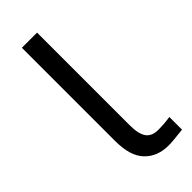

<svg xmlns="http://www.w3.org/2000/svg" viewBox="-246 -787 847 847"><g transform="rotate(-45 177.5 -363.5)"><path d="M96.7 -164.1V-745.1H191.4V-167Q191.4 -112.3 209 -87.9Q226.6 -63.5 266.6 -63.5Q303.7 -63.5 340.8 -69.3V9.8Q275.4 17.6 250 17.6Q180.7 17.6 138.7 -25.9Q96.7 -69.3 96.7 -164.1Z"/></g></svg>

Font: Gothic A1 Medium
Style: Regular
Weight: 500
Designer: HanYang I&C Co.,Ltd.
Foundry: HanYang I&C Co.,Ltd.
Version: Version 2.50